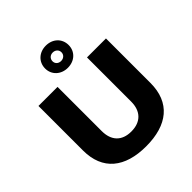

<svg xmlns="http://www.w3.org/2000/svg" viewBox="-249 -1103 1281 1281"><g transform="rotate(-45 391.5 -462.5)"><path d="M392 -728C457 -728 503 -772 503 -832C503 -893 457 -937 392 -937C328 -937 281 -893 281 -832C281 -772 328 -728 392 -728ZM392 -792C368 -792 350 -808 350 -831C350 -855 368 -872 392 -872C417 -872 435 -855 435 -832C435 -809 417 -792 392 -792ZM391 12C592 12 710 -82 710 -267V-687H531V-270C531 -181 481 -128 391 -128C301 -128 253 -181 253 -270V-687H73V-267C73 -82 191 12 391 12Z"/></g></svg>

Font: Archivo ExtraBold
Style: Regular
Weight: 800
Designer: Hector Gatti
Foundry: Omnibus-Type
Version: Version 2.001